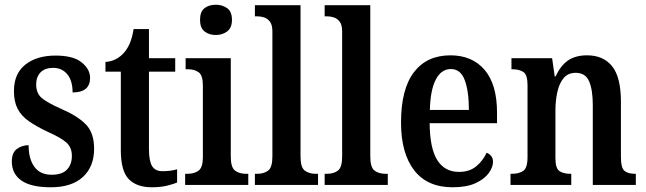

<svg xmlns="http://www.w3.org/2000/svg" viewBox="-20 -782 2732 812"><path d="M195 10Q111 10 70.5 -18.5Q30 -47 30 -99Q30 -137 52 -152.5Q74 -168 101 -168Q101 -110 125.5 -76.5Q150 -43 198 -43Q243 -43 263.5 -65Q284 -87 284 -123Q284 -158 261.5 -178.5Q239 -199 183 -224Q134 -247 102 -269.5Q70 -292 54.5 -322Q39 -352 39 -397Q39 -471 87.5 -509Q136 -547 215 -547Q290 -547 325.5 -518Q361 -489 361 -453Q361 -391 287 -391Q287 -441 264.5 -468Q242 -495 205 -495Q170 -495 151.5 -476Q133 -457 133 -425Q133 -388 156 -368Q179 -348 238 -322Q306 -293 342 -257Q378 -221 378 -153Q378 -77 330.5 -33.5Q283 10 195 10Z M622 10Q558 10 524.5 -24.5Q491 -59 491 -147V-479H426V-520Q453 -522 473 -533.5Q493 -545 506 -561Q519 -576 529 -599Q539 -622 545 -659H610V-536H721V-479H610V-151Q610 -102 623 -80Q636 -58 667 -58Q685 -58 700 -60Q715 -62 729 -66V-10Q715 -4 687.5 3Q660 10 622 10Z M893 -634Q864 -634 845 -649Q826 -664 826 -698Q826 -733 845 -747.5Q864 -762 893 -762Q920 -762 940.5 -747.5Q961 -733 961 -698Q961 -664 940.5 -649Q920 -634 893 -634ZM763 0V-47H773Q802 -47 820 -60.5Q838 -74 838 -117V-420Q838 -463 820.5 -476Q803 -489 776 -489H765V-536H956V-120Q956 -74 974 -60.5Q992 -47 1020 -47H1030V0Z M1058 0V-47H1068Q1096 -47 1114 -60.5Q1132 -74 1132 -120V-648Q1132 -677 1121.5 -690.5Q1111 -704 1096.5 -708.5Q1082 -713 1068 -713H1058V-760H1251V-120Q1251 -74 1269 -60.5Q1287 -47 1315 -47H1325V0Z M1353 0V-47H1363Q1391 -47 1409 -60.5Q1427 -74 1427 -120V-648Q1427 -677 1416.5 -690.5Q1406 -704 1391.5 -708.5Q1377 -713 1363 -713H1353V-760H1546V-120Q1546 -74 1564 -60.5Q1582 -47 1610 -47H1620V0Z M1894 10Q1787 10 1731.5 -62Q1676 -134 1676 -264Q1676 -405 1730.5 -476.5Q1785 -548 1885 -548Q1977 -548 2029.5 -486.5Q2082 -425 2082 -306V-261H1797Q1798 -154 1829.5 -104.5Q1861 -55 1921 -55Q1966 -55 1994.5 -79Q2023 -103 2038 -136Q2049 -132 2057 -122.5Q2065 -113 2065 -98Q2065 -75 2047 -50Q2029 -25 1991.5 -7.5Q1954 10 1894 10ZM1963 -317Q1963 -396 1945.5 -443Q1928 -490 1887 -490Q1846 -490 1823 -445.5Q1800 -401 1798 -317Z M2139 0V-47H2145Q2174 -47 2192.5 -59Q2211 -71 2211 -118V-422Q2211 -466 2193.5 -477.5Q2176 -489 2148 -489H2143V-536H2315L2326 -459H2330Q2351 -505 2382.5 -526.5Q2414 -548 2463 -548Q2532 -548 2569 -501.5Q2606 -455 2606 -352V-118Q2606 -72 2621 -59.5Q2636 -47 2665 -47H2669V0H2487V-338Q2487 -402 2471.5 -438Q2456 -474 2415 -474Q2382 -474 2363.5 -451.5Q2345 -429 2337 -392.5Q2329 -356 2329 -315V-113Q2329 -70 2346 -58.5Q2363 -47 2392 -47H2396V0Z"/></svg>

Font: Noto Serif Hebrew Condensed SemiBold
Style: Regular
Weight: 600
Width: 3
Designer: Monotype Design Team
Foundry: Monotype Imaging Inc.
Version: Version 2.004; ttfautohint (v1.8.4.7-5d5b)